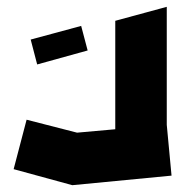

<svg xmlns="http://www.w3.org/2000/svg" viewBox="-20 -412 543 563"><path d="M192 131 20 84 58 -61 206 -23 318 -33V-351L469 -392V-46L483 103L192 131ZM89 -223 70 -296 218 -336 237 -264Z"/></svg>

Font: Blaka
Style: Regular
Weight: 400
Designer: Mohamed Gaber
Foundry: Kief Type Foundry
Version: Version 1.003; ttfautohint (v1.8.4.7-5d5b)